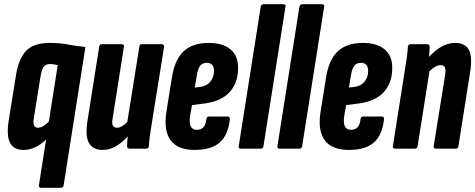

<svg xmlns="http://www.w3.org/2000/svg" viewBox="-20 -703 2248 908"><path d="M175 185Q162 185 164 173L198 -43Q146 6 92 6Q45 6 27.5 -27.5Q10 -61 21 -132L56 -350Q69 -427 104.5 -463.5Q140 -500 215 -500Q264 -500 305 -492Q346 -484 384 -481L281 173Q279 185 268 185ZM140 -145Q136 -120 141 -109.5Q146 -99 160 -99Q182 -99 211 -128L253 -395Q245 -397 235.5 -398.5Q226 -400 215 -400Q196 -400 186.5 -387Q177 -374 172 -343Z M465 6Q420 6 401 -26.5Q382 -59 394 -133L449 -482Q451 -494 462 -494H555Q568 -494 566 -482L513 -145Q508 -119 513.5 -109Q519 -99 534 -99Q555 -99 582 -126L639 -482Q640 -494 651 -494H744Q757 -494 756 -482L699 -127Q693 -91 689 -62.5Q685 -34 684 -12Q683 0 671 0H593Q581 0 581 -12Q581 -22 582 -33.5Q583 -45 584 -58Q557 -28 527.5 -11Q498 6 465 6Z M900 6Q821 6 787 -39.5Q753 -85 767 -174L792 -331Q805 -419 847.5 -459.5Q890 -500 967 -500Q1033 -500 1069.5 -470Q1106 -440 1106 -383Q1106 -312 1067 -268.5Q1028 -225 950 -214L888 -206L879 -155Q869 -89 911 -89Q951 -89 956 -140Q958 -152 969 -152H1056Q1068 -152 1067 -139Q1059 -64 1019 -29Q979 6 900 6ZM901 -289 927 -292Q958 -296 975 -317Q992 -338 992 -367Q992 -406 958 -406Q937 -406 926 -391.5Q915 -377 910 -342Z M1118 0Q1107 0 1109 -12L1213 -671Q1215 -683 1226 -683H1319Q1333 -683 1330 -671L1226 -12Q1224 0 1214 0Z M1301 0Q1290 0 1292 -12L1396 -671Q1398 -683 1409 -683H1502Q1516 -683 1513 -671L1409 -12Q1407 0 1397 0Z M1629 6Q1550 6 1516 -39.5Q1482 -85 1496 -174L1521 -331Q1534 -419 1576.5 -459.5Q1619 -500 1696 -500Q1762 -500 1798.5 -470Q1835 -440 1835 -383Q1835 -312 1796 -268.5Q1757 -225 1679 -214L1617 -206L1608 -155Q1598 -89 1640 -89Q1680 -89 1685 -140Q1687 -152 1698 -152H1785Q1797 -152 1796 -139Q1788 -64 1748 -29Q1708 6 1629 6ZM1630 -289 1656 -292Q1687 -296 1704 -317Q1721 -338 1721 -367Q1721 -406 1687 -406Q1666 -406 1655 -391.5Q1644 -377 1639 -342Z M1849 0Q1836 0 1838 -12L1894 -367Q1900 -403 1904 -432Q1908 -461 1909 -482Q1910 -494 1922 -494H2000Q2012 -494 2012 -482Q2012 -472 2011 -459.5Q2010 -447 2009 -434Q2069 -500 2133 -500Q2180 -500 2197.5 -467Q2215 -434 2203 -360L2148 -12Q2146 0 2136 0H2043Q2029 0 2031 -12L2085 -348Q2089 -374 2084 -384.5Q2079 -395 2064 -395Q2040 -395 2011 -366L1955 -12Q1953 0 1942 0Z"/></svg>

Font: Sofia Sans Extra Condensed ExtraBold
Style: Italic
Weight: 800
Italic angle: -9°
Designer: Botio Nikoltchev, Ani Petrova
Foundry: lettersoup
Version: Version 4.101; ttfautohint (v1.8.4.7-5d5b)